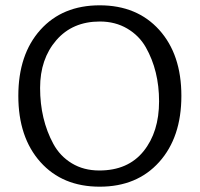

<svg xmlns="http://www.w3.org/2000/svg" viewBox="-20 -693 752 723"><path d="M663 -332Q663 -176 579.5 -83Q496 10 355.5 10Q215 10 132 -83Q49 -176 49 -332Q49 -488 132 -580.5Q215 -673 355.5 -673Q496 -673 579.5 -580.5Q663 -488 663 -332ZM529 -515Q504 -559 459 -585.5Q414 -612 356 -612Q253 -612 192 -541.5Q131 -471 131 -362Q131 -243 181 -151Q206 -105 250.5 -78Q295 -51 354 -51Q462 -51 520.5 -123.5Q579 -196 579 -311.5Q579 -427 529 -515Z"/></svg>

Font: Overlock Mod
Style: Regular
Weight: 400
Designer: Dario Muhafara
Foundry: Dario Manuel Muhafara
Version: Version 1.001